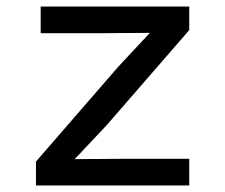

<svg xmlns="http://www.w3.org/2000/svg" viewBox="-20 -570 690 590"><path d="M90.5 0V-73.5L343.5 -365L440.5 -469L296.5 -468H105V-550H561.5V-477.5L308 -185.5L209.5 -81L354 -82H561.5V0Z"/></svg>

Font: Azeret Mono Thin
Style: Regular
Weight: 100
Designer: Martin Vácha
Foundry: Displaay
Version: Version 1.002